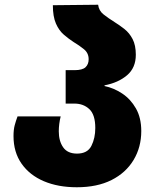

<svg xmlns="http://www.w3.org/2000/svg" viewBox="-20 -780 658 810"><path d="M304 10Q225 10 165 -15.5Q105 -41 71 -89.5Q37 -138 37 -206Q37 -233 42 -251.5Q47 -270 54 -289H236Q232 -273 230 -257Q228 -241 228 -226Q228 -185 246.5 -158.5Q265 -132 305 -132Q349 -132 365.5 -164.5Q382 -197 382 -240Q382 -296 357 -319.5Q332 -343 294 -343H257V-484H294Q328 -484 341 -496.5Q354 -509 354 -530Q354 -556 334.5 -572Q315 -588 290 -603Q270 -616 249.5 -633.5Q229 -651 216 -680.5Q203 -710 203 -758L394 -760Q397 -735 416.5 -719.5Q436 -704 463 -687Q484 -674 505 -657.5Q526 -641 539.5 -615Q553 -589 553 -549Q553 -494 516 -462.5Q479 -431 421 -420V-417Q460 -409 495.5 -385.5Q531 -362 553.5 -322.5Q576 -283 576 -227Q576 -159 543.5 -105Q511 -51 450.5 -20.5Q390 10 304 10Z"/></svg>

Font: Noto Sans Georgian Black
Style: Regular
Weight: 900
Designer: Monotype Design Team, Akaki Razmadze
Foundry: Google LLC
Version: Version 2.005; ttfautohint (v1.8.4.7-5d5b)